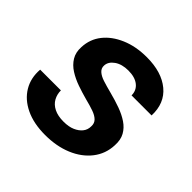

<svg xmlns="http://www.w3.org/2000/svg" viewBox="-137 -641 786 786"><g transform="rotate(45 255.5 -248.0)"><path d="M221 12Q155 12 108 -10.5Q61 -33 37.5 -72.5Q14 -112 18 -163H138Q138 -140 148.5 -121Q159 -102 181 -91Q203 -80 236 -80Q266 -80 286.5 -89Q307 -98 318.5 -112.5Q330 -127 330 -147Q331 -165 319.5 -176.5Q308 -188 286.5 -195.5Q265 -203 237 -210Q207 -218 177 -228.5Q147 -239 122.5 -254.5Q98 -270 84 -293Q70 -316 72 -348Q74 -395 102 -430.5Q130 -466 179 -487Q228 -508 291 -508Q377 -508 426.5 -467Q476 -426 473 -353H357Q357 -382 335.5 -399Q314 -416 276 -416Q239 -416 215.5 -399.5Q192 -383 191 -360Q190 -344 202 -333Q214 -322 235.5 -315Q257 -308 288 -300Q323 -291 353.5 -280Q384 -269 407 -253.5Q430 -238 442.5 -215.5Q455 -193 453 -160Q451 -109 420.5 -70Q390 -31 338.5 -9.5Q287 12 221 12Z"/></g></svg>

Font: DM Sans 28pt SemiBold
Style: Italic
Weight: 600
Italic angle: -10°
Version: Version 4.004;gftools[0.9.30]